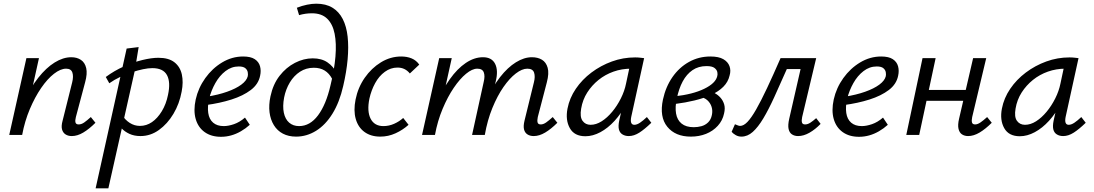

<svg xmlns="http://www.w3.org/2000/svg" viewBox="-20 -731 5925 1040"><path d="M369 6Q349 6 335 -3Q321 -12 316 -30Q311 -48 319 -77L371 -285Q379 -317 372 -338Q365 -359 338 -359Q308 -359 272.5 -331.5Q237 -304 203 -254.5Q169 -205 141.5 -140Q114 -75 100 0H49Q73 -99 108.5 -177Q144 -255 187 -309.5Q230 -364 276 -392.5Q322 -421 366 -421Q397 -421 418.5 -406.5Q440 -392 447 -362Q454 -332 441 -285L391 -97Q386 -78 389 -67.5Q392 -57 406 -57Q421 -57 436 -67.5Q451 -78 472 -97L497 -66Q463 -32 431 -13Q399 6 369 6ZM30 0 123 -416H191L99 0Z M498 289 666 -468 731 -476 710 -348 567 289ZM741 6Q707 6 681 -6Q655 -18 637.5 -37Q620 -56 611 -78L640 -110Q657 -82 682.5 -65.5Q708 -49 738 -49Q773 -49 803 -69.5Q833 -90 856.5 -128.5Q880 -167 890 -217Q905 -286 884.5 -324Q864 -362 805 -362Q783 -362 754.5 -356Q726 -350 694 -339.5Q662 -329 630.5 -314Q599 -299 572 -280L553 -314Q599 -348 650.5 -371Q702 -394 751.5 -406Q801 -418 838 -418Q894 -418 925 -393.5Q956 -369 965 -327.5Q974 -286 964 -235Q952 -169 919.5 -114.5Q887 -60 841 -27Q795 6 741 6Z M1177 10Q1124 10 1088.5 -15.5Q1053 -41 1040 -86.5Q1027 -132 1040 -192Q1054 -255 1092 -308Q1130 -361 1183.5 -393Q1237 -425 1297 -425Q1338 -425 1360 -410.5Q1382 -396 1388.5 -372Q1395 -348 1389 -321Q1380 -275 1338.5 -243.5Q1297 -212 1234 -192Q1171 -172 1096 -162L1099 -207Q1162 -217 1210 -234Q1258 -251 1287 -272.5Q1316 -294 1322 -318Q1324 -327 1322 -339.5Q1320 -352 1309 -361.5Q1298 -371 1273 -371Q1234 -371 1201.5 -346Q1169 -321 1146.5 -281Q1124 -241 1113 -197Q1103 -153 1108 -119Q1113 -85 1134.5 -66.5Q1156 -48 1192 -48Q1217 -48 1247.5 -58.5Q1278 -69 1307 -94L1333 -55Q1311 -35 1285 -20Q1259 -5 1232 2.5Q1205 10 1177 10Z M1584 9Q1543 9 1512.5 -7Q1482 -23 1463.5 -53Q1445 -83 1440 -122.5Q1435 -162 1445 -209Q1459 -275 1494.5 -320.5Q1530 -366 1577.5 -390.5Q1625 -415 1674 -415Q1722 -415 1754 -393Q1786 -371 1803 -336L1779 -304Q1763 -334 1738.5 -349Q1714 -364 1680 -364Q1638 -364 1605 -342.5Q1572 -321 1550 -284.5Q1528 -248 1519 -203Q1510 -155 1517.5 -120Q1525 -85 1546.5 -66.5Q1568 -48 1600 -48Q1659 -48 1702.5 -106Q1746 -164 1770 -268Q1791 -353 1797 -424.5Q1803 -496 1792.5 -548.5Q1782 -601 1752 -630Q1722 -659 1670 -659Q1652 -659 1634.5 -656.5Q1617 -654 1600 -649L1588 -689Q1616 -700 1643 -705.5Q1670 -711 1693 -711Q1745 -711 1780.5 -689.5Q1816 -668 1836.5 -628Q1857 -588 1863 -532.5Q1869 -477 1863 -409.5Q1857 -342 1839 -265Q1819 -177 1781 -115.5Q1743 -54 1692 -22.5Q1641 9 1584 9Z M2040 9Q1989 9 1954.5 -16Q1920 -41 1907 -86.5Q1894 -132 1906 -192Q1919 -257 1955.5 -309.5Q1992 -362 2043.5 -393.5Q2095 -425 2153 -425Q2185 -425 2210 -414.5Q2235 -404 2251 -381L2200 -333Q2187 -349 2170.5 -357Q2154 -365 2133 -365Q2096 -365 2064.5 -342Q2033 -319 2012 -280.5Q1991 -242 1981 -197Q1967 -128 1987.5 -88Q2008 -48 2057 -48Q2087 -48 2115 -60.5Q2143 -73 2164 -92L2193 -55Q2162 -27 2122.5 -9Q2083 9 2040 9Z M2871 6Q2851 6 2837 -3Q2823 -12 2818.5 -30Q2814 -48 2821 -77L2872 -285Q2880 -316 2873 -337.5Q2866 -359 2836 -359Q2808 -359 2774 -333Q2740 -307 2707 -259.5Q2674 -212 2647 -146Q2620 -80 2606 0H2556Q2579 -102 2613 -181Q2647 -260 2688.5 -313Q2730 -366 2774.5 -393.5Q2819 -421 2861 -421Q2893 -421 2915.5 -407.5Q2938 -394 2946.5 -364Q2955 -334 2942 -285L2893 -97Q2889 -78 2892 -67.5Q2895 -57 2909 -57Q2923 -57 2938 -67.5Q2953 -78 2974 -97L2999 -66Q2965 -32 2933 -13Q2901 6 2871 6ZM2266 0 2359 -416H2427L2335 0ZM2291 0Q2311 -92 2343.5 -168.5Q2376 -245 2416.5 -302Q2457 -359 2503 -390Q2549 -421 2596 -421Q2644 -421 2662 -385Q2680 -349 2665 -289L2595 0H2537L2600 -287Q2608 -319 2600.5 -339Q2593 -359 2565 -359Q2538 -359 2504.5 -331.5Q2471 -304 2438 -255.5Q2405 -207 2377.5 -141.5Q2350 -76 2336 0Z M3151 7Q3091 7 3066.5 -37Q3042 -81 3054 -143Q3065 -200 3099 -250Q3133 -300 3183.5 -338Q3234 -376 3294.5 -398Q3355 -420 3420 -420Q3436 -420 3447.5 -418.5Q3459 -417 3469 -416L3399 -97Q3391 -55 3416 -55Q3430 -55 3447 -66.5Q3464 -78 3484 -97L3508 -66Q3472 -31 3443 -12.5Q3414 6 3386 6Q3366 6 3351.5 -3Q3337 -12 3332.5 -30Q3328 -48 3334 -77L3371 -243L3412 -277Q3399 -218 3372 -167Q3345 -116 3309 -76.5Q3273 -37 3232 -15Q3191 7 3151 7ZM3179 -55Q3209 -55 3239 -74Q3269 -93 3296 -125.5Q3323 -158 3343 -198Q3363 -238 3371 -278L3394 -386L3432 -356Q3424 -358 3415 -358.5Q3406 -359 3398 -359Q3348 -359 3303 -343Q3258 -327 3222 -298Q3186 -269 3161 -230Q3136 -191 3128 -143Q3120 -98 3135.5 -76.5Q3151 -55 3179 -55Z M3722 9Q3638 9 3594.5 -44.5Q3551 -98 3571 -192Q3586 -261 3622.5 -313.5Q3659 -366 3712 -395.5Q3765 -425 3828 -425Q3873 -425 3898 -410.5Q3923 -396 3931.5 -372.5Q3940 -349 3932 -322Q3924 -287 3898 -261Q3872 -235 3832 -217Q3792 -199 3742.5 -187Q3693 -175 3638 -168L3634 -209Q3733 -220 3794.5 -250Q3856 -280 3865 -318Q3868 -328 3865.5 -340.5Q3863 -353 3850 -363Q3837 -373 3807 -373Q3763 -373 3731 -351Q3699 -329 3678 -290Q3657 -251 3646 -197Q3636 -151 3642 -116Q3648 -81 3672 -61.5Q3696 -42 3738 -42Q3759 -42 3779.5 -47.5Q3800 -53 3815.5 -68Q3831 -83 3836 -108Q3841 -131 3834.5 -152Q3828 -173 3811.5 -188Q3795 -203 3768 -207L3819 -240Q3834 -236 3851.5 -226.5Q3869 -217 3882.5 -202Q3896 -187 3902.5 -166Q3909 -145 3902 -116Q3894 -78 3868 -49.5Q3842 -21 3804.5 -6Q3767 9 3722 9Z M3996 9Q3979 9 3964.5 0.5Q3950 -8 3943 -17L3961 -58Q3969 -55 3976 -52Q3983 -49 3989 -49Q4008 -49 4029 -71Q4050 -93 4076 -138.5Q4102 -184 4134.5 -253Q4167 -322 4208 -416H4360L4347 -357H4242Q4205 -273 4174 -205Q4143 -137 4114.5 -89.5Q4086 -42 4057.5 -16.5Q4029 9 3996 9ZM4303 6Q4284 6 4270 -3Q4256 -12 4251.5 -32.5Q4247 -53 4255 -88L4330 -416H4401L4325 -97Q4321 -78 4324 -67.5Q4327 -57 4341 -57Q4355 -57 4369.5 -66.5Q4384 -76 4401 -91L4425 -60Q4396 -30 4364.5 -12Q4333 6 4303 6Z M4633 10Q4580 10 4544.5 -15.5Q4509 -41 4496 -86.5Q4483 -132 4496 -192Q4510 -255 4548 -308Q4586 -361 4639.5 -393Q4693 -425 4753 -425Q4794 -425 4816 -410.5Q4838 -396 4844.5 -372Q4851 -348 4845 -321Q4836 -275 4794.5 -243.5Q4753 -212 4690 -192Q4627 -172 4552 -162L4555 -207Q4618 -217 4666 -234Q4714 -251 4743 -272.5Q4772 -294 4778 -318Q4780 -327 4778 -339.5Q4776 -352 4765 -361.5Q4754 -371 4729 -371Q4690 -371 4657.5 -346Q4625 -321 4602.5 -281Q4580 -241 4569 -197Q4559 -153 4564 -119Q4569 -85 4590.5 -66.5Q4612 -48 4648 -48Q4673 -48 4703.5 -58.5Q4734 -69 4763 -94L4789 -55Q4767 -35 4741 -20Q4715 -5 4688 2.5Q4661 10 4633 10Z M5224 6Q5205 6 5191 -3Q5177 -12 5172 -33Q5167 -54 5175 -88L5251 -416H5322L5246 -97Q5242 -78 5245 -67.5Q5248 -57 5262 -57Q5275 -57 5290.5 -67.5Q5306 -78 5327 -97L5352 -66Q5318 -32 5286 -13Q5254 6 5224 6ZM4889 0 4977 -416H5048L4959 0ZM4960 -185 4973 -244H5250L5237 -185Z M5504 7Q5444 7 5419.5 -37Q5395 -81 5407 -143Q5418 -200 5452 -250Q5486 -300 5536.5 -338Q5587 -376 5647.5 -398Q5708 -420 5773 -420Q5789 -420 5800.5 -418.5Q5812 -417 5822 -416L5752 -97Q5744 -55 5769 -55Q5783 -55 5800 -66.5Q5817 -78 5837 -97L5861 -66Q5825 -31 5796 -12.5Q5767 6 5739 6Q5719 6 5704.5 -3Q5690 -12 5685.5 -30Q5681 -48 5687 -77L5724 -243L5765 -277Q5752 -218 5725 -167Q5698 -116 5662 -76.5Q5626 -37 5585 -15Q5544 7 5504 7ZM5532 -55Q5562 -55 5592 -74Q5622 -93 5649 -125.5Q5676 -158 5696 -198Q5716 -238 5724 -278L5747 -386L5785 -356Q5777 -358 5768 -358.5Q5759 -359 5751 -359Q5701 -359 5656 -343Q5611 -327 5575 -298Q5539 -269 5514 -230Q5489 -191 5481 -143Q5473 -98 5488.5 -76.5Q5504 -55 5532 -55Z"/></svg>

Font: Ysabeau Infant Medium
Style: Italic
Weight: 500
Italic angle: -12°
Designer: Christian Thalmann (Catharsis Fonts)
Version: Version 2.001;gftools[0.9.30]; featfreeze: ss01,ss02,lnum